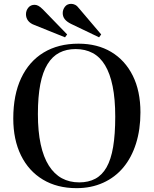

<svg xmlns="http://www.w3.org/2000/svg" viewBox="-20 -964 799 998"><path d="M378 14Q277 14 203 -30.5Q129 -75 89 -156.5Q49 -238 49 -348Q49 -471 90 -558Q131 -645 207 -691Q283 -737 388 -737Q486 -737 558 -694Q630 -651 670 -571Q710 -491 710 -380Q710 -291 687 -218Q664 -145 621 -93.5Q578 -42 516 -14Q454 14 378 14ZM392 -16Q440 -16 475.5 -35Q511 -54 534 -94.5Q557 -135 568 -200Q579 -265 579 -358Q579 -449 565.5 -515.5Q552 -582 526 -625Q500 -668 461.5 -688.5Q423 -709 373 -709Q325 -709 288.5 -690Q252 -671 227 -630.5Q202 -590 189.5 -526Q177 -462 177 -371Q177 -281 191.5 -214Q206 -147 234 -103Q262 -59 301.5 -37.5Q341 -16 392 -16ZM495 -770 349 -840Q327 -851 316.5 -864.5Q306 -878 306 -896Q306 -914 317.5 -929Q329 -944 350 -944Q360 -944 370.5 -939Q381 -934 393 -918L506 -785ZM318 -770 159 -834Q137 -842 126 -856.5Q115 -871 115 -890Q115 -909 127 -924Q139 -939 160 -939Q169 -939 179 -934Q189 -929 203 -915L329 -785Z"/></svg>

Font: Literata 60pt Medium
Style: Regular
Weight: 500
Designer: Latin by Veronika Burian and Jose Scaglione. Greek by Irene Vlachou. Cyrillic by Vera Evstafieva.
Foundry: TypeTogether
Version: Version 3.103;gftools[0.9.29]